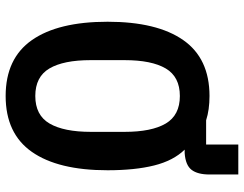

<svg xmlns="http://www.w3.org/2000/svg" viewBox="-112 -740 864 680"><g transform="rotate(90 320.0 -400.0)"><path d="M522 -622H510Q549 -582 566 -514Q583 -446 583 -349Q583 -174 518 -81Q453 12 320 12Q187 12 122 -81Q57 -174 57 -349Q57 -524 122 -617Q187 -710 320 -710Q369 -710 406 -698H492V-812H598V-710Q598 -668 581.5 -646.5Q565 -625 522 -622ZM320 -93Q388 -93 417.5 -143.5Q447 -194 447 -290V-409Q447 -505 417.5 -555Q388 -605 320 -605Q252 -605 222.5 -555Q193 -505 193 -409V-289Q193 -193 222.5 -143Q252 -93 320 -93Z"/></g></svg>

Font: Writer SemiBold
Style: Regular
Weight: 600
Monospace: yes
Designer: Mike Abbink, Paul van der Laan, Pieter van Rosmalen
Foundry: Bold Monday
Version: Version 2.001 2020